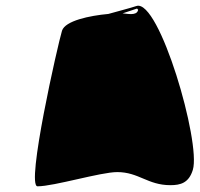

<svg xmlns="http://www.w3.org/2000/svg" viewBox="-20 -679 702 675"><path d="M198 -571C184 -526 70 -24 112 -24C170 -24 334 -74 392 -74C468 -74 499 -28 579 -28C615 -28 644 -36 658 -82C687 -178 540 -683 460 -658C436 -650 396 -640 361 -630C295 -624 209 -606 198 -571ZM411 -632 462 -649C464 -643 467 -649 465 -642C459 -623 427 -631 411 -632Z"/></svg>

Font: Alpina
Style: Obl
Weight: 400
Version: Version 0.9